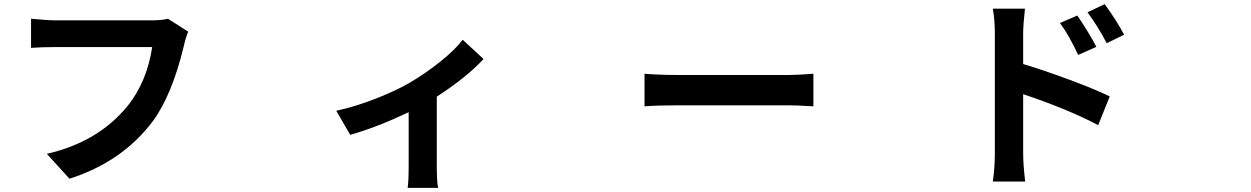

<svg xmlns="http://www.w3.org/2000/svg" viewBox="-20 -819 6040 927"><path d="M791 -728.5 888.7 -666Q877 -639.6 867.2 -595.7Q809.6 -357.4 716.8 -232.4Q569.3 -37.1 315.4 43.9L206.1 -76.2Q456.1 -133.8 597.7 -309.6Q689.5 -424.8 714.8 -591.8H249Q182.6 -591.8 129.9 -587.9V-728.5Q210.9 -720.7 250 -720.7H711.9Q759.8 -720.7 791 -728.5Z M2213.9 -627 2314.5 -534.2Q2235.4 -447.3 2088.9 -352.5V-19.5Q2088.9 65.4 2095.7 87.9H1948.2Q1953.1 55.7 1953.1 -19.5V-277.3Q1798.8 -204.1 1670.9 -168L1603.5 -284.2Q1694.3 -303.7 1793 -342.3Q1891.6 -380.9 1957 -418.9Q2035.2 -464.8 2106.4 -522Q2177.7 -579.1 2213.9 -627Z M3091.8 -305.7V-462.9Q3164.1 -457 3252.9 -457H3790Q3828.1 -457 3907.2 -462.9V-305.7Q3900.4 -305.7 3877.4 -307.1Q3854.5 -308.6 3831.5 -309.6Q3808.6 -310.5 3790 -310.5H3252.9Q3153.3 -310.5 3091.8 -305.7Z M5407.2 -651.4 5323.2 -610.4Q5283.2 -688.5 5230.5 -759.8L5313.5 -798.8Q5372.1 -718.8 5407.2 -651.4ZM5273.4 -592.8 5185.5 -553.7Q5142.6 -646.5 5097.7 -708L5181.6 -744.1Q5238.3 -660.2 5273.4 -592.8ZM4919.9 -656.2V-509.8Q5021.5 -479.5 5146 -433.1Q5270.5 -386.7 5337.9 -353.5L5282.2 -214.8Q5135.7 -292 4919.9 -364.3V-81.1Q4919.9 -24.4 4929.7 57.6H4773.4Q4783.2 -7.8 4783.2 -81.1V-656.2Q4783.2 -725.6 4773.4 -777.3H4928.7Q4919.9 -698.2 4919.9 -656.2Z"/></svg>

Font: Bpmf Zihi Sans Bold
Style: Bold
Weight: 700
Foundry: But Ko
Version: Version 1.320